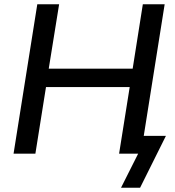

<svg xmlns="http://www.w3.org/2000/svg" viewBox="-20 -725 827 906"><path d="M551 161 632 0H547L560 -84H763L641 161ZM44 0 156 -705H259L210 -401H606L654 -705H757L645 0H542L592 -314H197L147 0Z"/></svg>

Font: Nunito Sans 12pt SemiBold
Style: Italic
Weight: 600
Italic angle: -9°
Designer: Vernon Adams
Foundry: Vernon Adams
Version: Version 3.101;gftools[0.9.27]